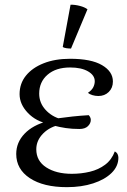

<svg xmlns="http://www.w3.org/2000/svg" viewBox="-20 -766 531 801"><path d="M259.3 14.8Q161.2 14.8 104.4 -22.7Q47.7 -60.2 47.7 -123.6Q47.7 -171.7 82.2 -207.9Q116.7 -244.2 178.8 -260.6L184.8 -248.6Q130.5 -258.9 96.1 -295.1Q61.7 -331.2 61.7 -373.3Q61.7 -417.5 88.2 -450.4Q114.8 -483.3 162.1 -502Q209.5 -520.8 272.4 -520.8Q360.5 -520.8 405.7 -494.2Q451 -467.7 451 -425.9Q451 -399.2 433.7 -382.3Q416.5 -365.5 390.4 -365.5Q377.5 -365.5 365.6 -369.1Q353.6 -372.8 346.8 -378.7Q362.9 -389.7 369.1 -402Q375.3 -414.3 375.3 -427.3Q375.3 -451.9 347.4 -468.2Q319.5 -484.5 272.5 -484.5Q213.2 -484.5 178.4 -454.3Q143.5 -424.2 143.5 -375.4Q143.5 -336.9 169.7 -308.2Q195.8 -279.4 235.1 -268.8L235.2 -246.7Q189 -238.3 160.2 -209.3Q131.4 -180.2 131.4 -143.2Q131.4 -94.5 173 -67.7Q214.5 -40.9 279.5 -40.9Q319.1 -40.9 355.1 -49.6Q391.1 -58.2 418.5 -78.8Q446 -99.4 459 -134.4Q467 -130 470.5 -122.9Q473.9 -115.8 473.9 -108.1Q473.9 -72.3 445.5 -44.5Q417.2 -16.8 368.7 -1Q320.2 14.8 259.3 14.8ZM311.1 -227.9Q280.4 -227.9 254.2 -231.8Q228.1 -235.8 206.8 -241.5L215.6 -271.7Q249.8 -276.5 282.7 -280Q315.6 -283.5 350.3 -285.5Q358.8 -275.9 358.8 -265.8Q358.8 -251.3 346.7 -239.6Q334.6 -227.9 311.1 -227.9ZM276.3 -563.5Q268.6 -563.4 257.6 -564.8Q246.5 -566.3 241.8 -570.3L274.3 -746.3Q292.7 -746.7 313 -741.4Q333.2 -736.2 344.9 -727.3Z"/></svg>

Font: Arima Thin
Style: Regular
Weight: 100
Designer: Joana Correia and Natanael Gama
Foundry: NDISCOVER
Version: Version 1.101;gftools[0.9.23]